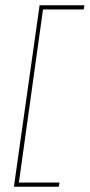

<svg xmlns="http://www.w3.org/2000/svg" viewBox="-20 -650 342 732"><path d="M33 62 131 -630H302L299 -614H144L52 46H207L204 62Z"/></svg>

Font: Alumni Sans Pinstripe
Style: Italic
Weight: 400
Italic angle: -8°
Designer: Robert E. Leuschke
Foundry: Robert E. Leuschke
Version: Version 1.010; ttfautohint (v1.8.4.7-5d5b)